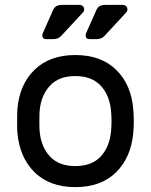

<svg xmlns="http://www.w3.org/2000/svg" viewBox="-20 -755 617 785"><path d="M527 -259Q527 -235 525 -213Q516 -111 454.5 -50.5Q393 10 288 10Q183 10 121.5 -50.5Q60 -111 51 -213Q50 -224 50 -259Q50 -296 51 -307Q59 -409 121 -469.5Q183 -530 288 -530Q393 -530 455 -469.5Q517 -409 525 -307Q527 -285 527 -259ZM288 -444Q221 -444 184.5 -405Q148 -366 142 -302Q141 -290 141 -259Q141 -229 142 -218Q148 -154 184.5 -115Q221 -76 288 -76Q355 -76 391.5 -115Q428 -154 434 -218Q436 -240 436 -259Q436 -278 434 -302Q428 -366 391.5 -405Q355 -444 288 -444ZM235 -735H304Q313 -735 318.5 -730Q324 -725 324 -716Q324 -709 318 -703L231 -609Q219 -595 197 -595H169Q153 -595 153 -611Q153 -616 158 -626L198 -716Q203 -726 211.5 -730.5Q220 -735 235 -735ZM412 -735H481Q490 -735 495.5 -730Q501 -725 501 -716Q501 -709 495 -703L408 -609Q396 -595 374 -595H346Q330 -595 330 -611Q330 -616 335 -626L375 -716Q380 -726 388.5 -730.5Q397 -735 412 -735Z"/></svg>

Font: Rubik
Style: Regular
Weight: 400
Designer: Hubert & Fischer
Foundry: Hubert & Fischer
Version: Version 1.100